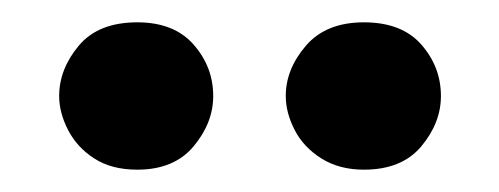

<svg xmlns="http://www.w3.org/2000/svg" viewBox="-20 -703 447 172"><path d="M33 -617Q33 -641 50.5 -662Q68 -683 103 -683Q136 -683 153.5 -663Q171 -643 171 -617Q171 -593 153.5 -572Q136 -551 103 -551Q80 -551 64.5 -561Q49 -571 41 -586.5Q33 -602 33 -617ZM236 -617Q236 -641 254 -662Q272 -683 306 -683Q340 -683 357.5 -663Q375 -643 375 -617Q375 -593 357.5 -572Q340 -551 306 -551Q284 -551 268 -561Q252 -571 244 -586.5Q236 -602 236 -617Z"/></svg>

Font: Moderustic SemiBold
Style: Regular
Weight: 600
Designer: Tural Alisoy
Foundry: TAFT Foundry
Version: Version 2.120